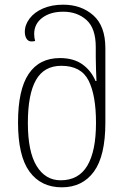

<svg xmlns="http://www.w3.org/2000/svg" viewBox="-20 -790 552 820"><path d="M244 10Q155 10 106 -57Q57 -124 57 -267Q57 -407 102.5 -474.5Q148 -542 236 -542Q294 -542 331.5 -515.5Q369 -489 388 -444H392Q391 -469 390 -495.5Q389 -522 389 -545V-589Q389 -669 349.5 -704.5Q310 -740 250 -740Q195 -740 160.5 -714Q126 -688 126 -645Q126 -629 130 -615Q123 -613 114 -613Q101 -613 93.5 -624.5Q86 -636 86 -654Q86 -684 106.5 -711Q127 -738 164 -754Q201 -770 250 -770Q327 -770 378.5 -724.5Q430 -679 430 -584V-266Q430 -124 381 -57Q332 10 244 10ZM239 -20Q316 -20 353 -82.5Q390 -145 390 -265Q390 -384 358 -446.5Q326 -509 242 -509Q168 -509 133.5 -448Q99 -387 99 -265Q99 -142 136.5 -81Q174 -20 239 -20Z"/></svg>

Font: Noto Serif Georgian SemiCondensed ExtraLight
Style: Regular
Weight: 200
Width: 4
Designer: Monotype Design Team, Akaki Razmadze
Foundry: Google LLC
Version: Version 2.003; ttfautohint (v1.8.4.7-5d5b)